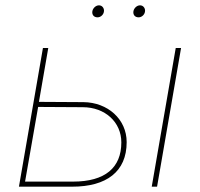

<svg xmlns="http://www.w3.org/2000/svg" viewBox="-20 -700 750 720"><path d="M51 0H251C379 0 455 -56 455 -167C455 -253 384 -316 293 -317L126 -318L161 -520H141ZM549 0H569L659 -520H639ZM346 -635C358 -635 370 -646 370 -660C370 -670 363 -680 351 -680C338 -680 326 -667 326 -654C326 -643 333 -635 346 -635ZM500 -635C512 -635 524 -646 524 -660C524 -670 517 -680 505 -680C492 -680 480 -667 480 -654C480 -643 487 -635 500 -635ZM74 -19 123 -299 290 -298C374 -298 435 -242 435 -166C435 -71 374 -19 254 -19Z"/></svg>

Font: Fixel Display 20240404 Thin
Style: Italic
Weight: 100
Italic angle: -10°
Designer: AlfaBravo + MacPaw
Foundry: Kyrylo Tkachov, Marchela Mozhyna, Serhii Makarenko, Maria Weinstein, Zakhar Kryvoshyya
Version: Version 1.211;Glyphs 3.2 (3225)